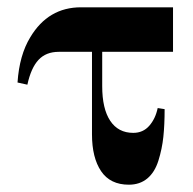

<svg xmlns="http://www.w3.org/2000/svg" viewBox="-20 -494 530 526"><path d="M28 -268Q33 -343 63 -392Q112 -474 202 -474H454V-352H260V-258Q260 -196 282 -163Q304 -130 345 -130Q372 -130 389 -149.5Q406 -169 412 -198L431 -195Q431 -152 427.5 -119Q424 -86 414 -54Q404 -22 383.5 -5Q363 12 333 12Q282 12 257 -25Q232 -62 232 -126V-352H141Q106 -352 85.5 -330Q65 -308 55 -262Z"/></svg>

Font: Old Standard TT
Style: Bold
Weight: 700
Designer: Alexey Kryukov <alexios@thessalonica.org.ru>
Version: Version 2.2